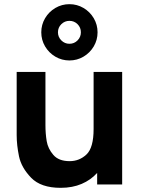

<svg xmlns="http://www.w3.org/2000/svg" viewBox="-20 -885 676 921"><path d="M178 -730Q178 -766.5 196.2 -797.5Q214.5 -828.5 245.5 -846.8Q276.5 -865 313 -865Q349.5 -865 380.5 -846.8Q411.5 -828.5 429.8 -797.5Q448 -766.5 448 -730Q448 -693.5 429.8 -662.5Q411.5 -631.5 380.5 -613.2Q349.5 -595 313 -595Q276.5 -595 245.5 -613.2Q214.5 -631.5 196.2 -662.5Q178 -693.5 178 -730ZM258 -730Q258 -707.5 274.2 -691.2Q290.5 -675 313 -675Q336 -675 352 -691.2Q368 -707.5 368 -730Q368 -753 352 -769Q336 -785 313 -785Q290.5 -785 274.2 -769Q258 -753 258 -730ZM429 -540H566V0H446V-55.5Q415.5 -21.5 371.5 -2.8Q327.5 16 271 16Q176 16 129.2 -32.5Q82.5 -81 71.2 -135Q60 -189 60 -237V-540H198V-285Q198 -244 204 -208Q210 -172 235.8 -142Q261.5 -112 314 -112Q361 -112 395 -144.2Q429 -176.5 429 -266Z"/></svg>

Font: Hauora ExtraBold
Style: Regular
Weight: 800
Designer: Wayne Shih
Foundry: WCYS
Version: Version 1.001